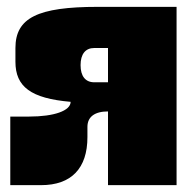

<svg xmlns="http://www.w3.org/2000/svg" viewBox="-20 -540 550 560"><path d="M495 -520H265C90 -520 25 -488 25 -400V-360C25 -287 70 -253 186 -243C186 -217 138 -200 65 -200H10V0H100C188 0 235 -49 235 -140V-170C235 -199 256 -215 295 -215V0H495ZM295 -300H255C229 -300 215 -318 215 -350C215 -382 229 -400 255 -400H295Z"/></svg>

Font: MikodacsPCS
Style: Regular
Weight: 900
Designer: gluk (gluksza@wp.pl)
Foundry: gluk (gluksza@wp.pl)
Version: Version 0.27